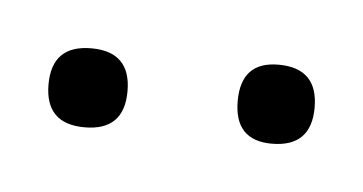

<svg xmlns="http://www.w3.org/2000/svg" viewBox="-23 -491 174 92"><g transform="rotate(5 64.0 -445.0)"><path d="M0 -445Q0 -464 19 -464Q38 -464 38 -445Q38 -426 19 -426Q0 -426 0 -445ZM91 -445Q91 -464 109 -464Q128 -464 128 -445Q128 -426 109 -426Q91 -426 91 -445Z"/></g></svg>

Font: Zain ExtraLight
Style: Regular
Weight: 200
Designer: Zain,Boutros
Foundry: Mobile Telecommunications Company (Zain), 2024
Version: Version 1.51; ttfautohint (v1.8.4)